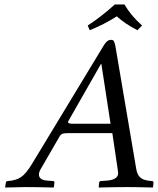

<svg xmlns="http://www.w3.org/2000/svg" viewBox="-20 -836 707 858"><path d="M536 -816Q566 -765 615 -722L594 -701Q538 -730 502 -763Q444 -726 381 -701L372 -722Q431 -760 493 -816ZM307 -283H474L433 -550H431L286 -296Q284 -292 284 -290Q284 -283 307 -283ZM161 -79Q154 -67 154 -56Q154 -32 190 -29L217 -27Q224 -27 223 -19L221 0L218 2Q148 0 93 0Q76 0 4 2L3 0L6 -19Q7 -27 15 -27Q50 -29 73 -44Q96 -59 122 -102L437 -622Q445 -636 451 -643.5Q457 -651 463 -654.5Q469 -658 476 -658Q486 -658 489.5 -651Q493 -644 496 -628L588 -86Q592 -57 605.5 -44Q619 -31 648 -28L658 -27Q667 -27 666 -19L664 0L662 2Q592 0 549 0Q494 0 422 2L421 0L423 -19Q424 -27 431 -27L459 -29Q508 -33 508 -63Q508 -67 507 -72L482 -241H282Q265 -241 257.5 -237.5Q250 -234 245 -224Z"/></svg>

Font: Linux Libertine O
Style: Italic
Weight: 400
Italic angle: -12°
Designer: Philipp H. Poll
Foundry: Philipp H. Poll
Version: Version 5.1.6